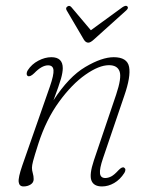

<svg xmlns="http://www.w3.org/2000/svg" viewBox="-20 -646 526 673"><path d="M77.5 -379.5Q73.5 -382 73.5 -388Q73.5 -394 77.5 -400Q91 -421 114.2 -433.2Q137.5 -445.5 160 -445.5Q200 -445.5 200 -407Q200 -392.5 193.8 -370.2Q187.5 -348 167.5 -294.5Q221 -377 279 -411.2Q337 -445.5 378.5 -445.5Q426 -445.5 432.5 -411.5Q439 -377.5 415.5 -310L341 -91Q328.5 -54.5 330.5 -38.2Q332.5 -22 349 -22Q359 -22 369.8 -27.5Q380.5 -33 395.5 -49.5Q408 -62.5 415 -58.5Q423.5 -53 416 -40Q401 -16.5 380.2 -4.5Q359.5 7.5 337.5 7.5Q308.5 7.5 300.5 -13.2Q292.5 -34 309 -83.5L387 -314Q407 -373.5 399.2 -395.5Q391.5 -417.5 362 -417.5Q327 -417.5 279.5 -384.2Q232 -351 187 -289.2Q142 -227.5 114.5 -142.5Q100 -97 96 -81.5Q92 -66 92 -58Q92 -48.5 95 -38.8Q98 -29 98 -18Q98 -6 87.2 0.8Q76.5 7.5 62.5 7.5Q47.5 7.5 45.5 -8Q43.5 -23.5 58 -65.5L155 -343Q169 -383.5 167.5 -400.2Q166 -417 148.5 -417Q126.5 -417 100 -389.5Q85.5 -375.5 77.5 -379.5ZM308.5 -507Q297 -496.5 289.5 -496.5Q280.5 -496.5 274 -507L213.5 -610Q208.5 -619 217.5 -624Q224 -628 230.5 -620.5L298.5 -540L409 -620.5Q421 -628.5 426 -624Q432 -618.5 423 -610Z"/></svg>

Font: Fraunces 72pt SuperSoft Thin
Style: Italic
Weight: 100
Italic angle: -16°
Version: Version 1.000;[b76b70a41]